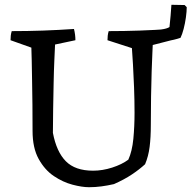

<svg xmlns="http://www.w3.org/2000/svg" viewBox="-20 -770 800 802"><path d="M352 12Q323 12 283 1.5Q243 -9 205 -34.5Q167 -60 141.5 -106Q116 -152 116 -223Q116 -277 115.5 -331.5Q115 -386 114 -434Q113 -482 112.5 -518Q112 -554 111 -571L24 -602Q24 -612 25 -621Q26 -630 29 -640Q159 -640 289 -649Q295 -625 295 -602L210 -584Q209 -561 207 -518Q205 -475 204 -421.5Q203 -368 202 -314Q201 -260 201 -215Q216 -136 255 -96.5Q294 -57 369 -57Q408 -57 448.5 -70Q489 -83 516 -103Q532 -138 537 -190Q542 -242 542 -299Q542 -352 540 -404Q538 -456 535.5 -499.5Q533 -543 531 -569L429 -602Q429 -612 430 -621Q431 -630 434 -640Q563 -640 690 -649Q696 -625 696 -602L618 -582Q618 -578 616.5 -548.5Q615 -519 613.5 -472Q612 -425 611 -367.5Q610 -310 610 -248Q610 -196 605 -156.5Q600 -117 586 -84Q562 -62 530.5 -41Q499 -20 456 -1Q430 5 404 8.5Q378 12 352 12ZM734 -612Q708 -603 674 -598Q640 -593 611 -592.5Q582 -592 568 -593V-642Q583 -643 607 -643.5Q631 -644 654 -647Q677 -650 688 -657Q690 -678 692.5 -703.5Q695 -729 696 -750L751 -749L760 -740Q760 -722 756.5 -697Q753 -672 747 -649Q741 -626 734 -612Z"/></svg>

Font: Labrada
Style: Regular
Weight: 400
Designer: Mercedes Jáuregui
Foundry: Omnibus-Type Team
Version: Version 1.000; ttfautohint (v1.8.4.7-5d5b)